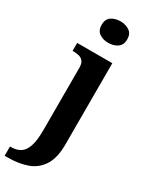

<svg xmlns="http://www.w3.org/2000/svg" viewBox="-275 -821 876 1112"><g transform="rotate(30 162.5 -265.0)"><path d="M-20 240V178H-13Q24 178 49 162Q74 146 87 107Q100 68 100 0V-417Q100 -446 89 -460Q78 -474 60 -478.5Q42 -483 20 -483H17V-536H252V8Q252 97 219.5 148Q187 199 130.5 219.5Q74 240 0 240ZM172 -626Q136 -626 111.5 -643.5Q87 -661 87 -698Q87 -736 112 -753Q137 -770 173 -770Q207 -770 232.5 -753Q258 -736 258 -698Q258 -661 232.5 -643.5Q207 -626 172 -626Z"/></g></svg>

Font: Noto Serif Armenian
Style: Bold
Weight: 700
Version: Version 2.007